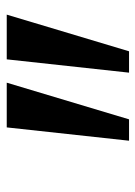

<svg xmlns="http://www.w3.org/2000/svg" viewBox="66 -940 412 584"><g transform="rotate(-90 272.0 -648.0)"><path d="M312.5 -833.5 201 -461.5H136L176.5 -833.5ZM519.5 -833.5 408 -461.5H343L383.5 -833.5Z"/></g></svg>

Font: Merriweather 20pt ExtraBold
Style: Italic
Weight: 800
Italic angle: -7.8°
Version: Version 2.101